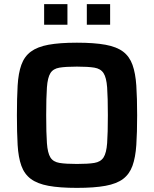

<svg xmlns="http://www.w3.org/2000/svg" viewBox="-20 -903 747 931"><path d="M353 8Q269 8 215 -2Q161 -12 129.5 -35.5Q98 -59 83.5 -99.5Q69 -140 65.5 -200Q62 -260 62 -344Q62 -428 65.5 -488Q69 -548 83.5 -588.5Q98 -629 129.5 -652.5Q161 -676 215 -686Q269 -696 353 -696Q437 -696 491.5 -686Q546 -676 577 -652.5Q608 -629 622.5 -588.5Q637 -548 641 -488Q645 -428 645 -344Q645 -260 641 -200Q637 -140 622.5 -99.5Q608 -59 577 -35.5Q546 -12 491.5 -2Q437 8 353 8ZM353 -108Q407 -108 437.5 -113Q468 -118 482 -139.5Q496 -161 499.5 -209Q503 -257 503 -344Q503 -431 499.5 -479Q496 -527 482 -548.5Q468 -570 437.5 -575Q407 -580 353 -580Q299 -580 268.5 -575Q238 -570 224.5 -548.5Q211 -527 207.5 -479Q204 -431 204 -344Q204 -257 207.5 -209Q211 -161 224.5 -139.5Q238 -118 268.5 -113Q299 -108 353 -108ZM194 -783V-883H307V-783ZM401 -783V-883H514V-783Z"/></svg>

Font: Saira SemiBold
Style: Regular
Weight: 600
Designer: Hector Gatti with collaboration of the Omnibus-Type team
Foundry: Omnibus-Type
Version: Version 1.100; ttfautohint (v1.8.3)